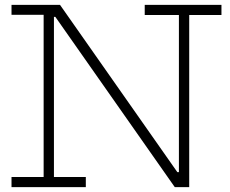

<svg xmlns="http://www.w3.org/2000/svg" viewBox="-20 -772 950 792"><path d="M701 0 173.5 -752H227.5L755 0ZM27.5 -711V-752H227L226 -702.5H202.5V-42H334V0H27.5V-42H160V-711ZM577 -710V-752H893.5V-710H760.5V0H703L687 -62H718V-710Z"/></svg>

Font: Hepta Slab ExtraLight Light
Style: Regular
Weight: 300
Version: Version 1.100